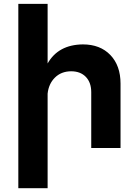

<svg xmlns="http://www.w3.org/2000/svg" viewBox="-20 -777 717 1008"><path d="M415 -543.9Q505.9 -543.9 559.3 -488.3Q612.8 -432.6 612.8 -337.9V0H459V-293Q459 -343.8 430.7 -373.3Q402.3 -402.8 353 -402.8Q301.3 -402.3 268.3 -369.6Q235.4 -336.9 230 -285.2V210.9H76.2V-756.8H230V-443.8Q286.1 -542.5 415 -543.9Z"/></svg>

Font: Montserrat arm SemiBold
Style: Regular
Weight: 600
Designer: Julieta Ulanovsky
Foundry: Julieta Ulanovsky
Version: Version 6.000;PS 006.000;hotconv 1.0.88;makeotf.lib2.5.64775